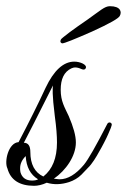

<svg xmlns="http://www.w3.org/2000/svg" viewBox="-31 -596 409 620"><path d="M143 -19C182 -46 214 -92 214 -136C214 -158 206 -186 191 -221C178 -249 165 -269 165 -306C165 -341 176 -364 199 -375C207 -379 217 -380 232 -373C239 -370 244 -371 246 -376C251 -387 228 -397 209 -397C174 -397 143 -369 116 -312C92 -260 63 -202 29 -137C-4 -135 -18 -74 -7 -52C3 -15 32 4 79 4C91 4 105 1 120 -6C143 1 167 0 192 -8C207 -13 221 -21 232 -32L253 -54C266 -66 281 -91 289 -106C298 -121 313 -150 318 -162C323 -175 333 -193 329 -197C326 -202 318 -202 315 -195C279 -125 254 -81 240 -64C214 -33 188 -17 161 -17C158 -17 152 -18 143 -19ZM109 -26C81 -39 67 -66 67 -105C67 -125 60 -135 46 -135C58 -157 89 -219 140 -320C139 -311 137 -293 146 -221C151 -185 153 -157 153 -136C153 -85 138 -49 109 -26ZM34 -53C34 -67 40 -80 52 -92C54 -57 67 -32 92 -17C87 -14 80 -13 72 -13C53 -13 40 -22 35 -40C34 -45 34 -49 34 -53ZM170 -456C177 -456 209 -469 266 -494C323 -520 353 -537 356 -545C363 -558 358 -576 324 -576C307 -576 293 -562 252 -533C231 -519 212 -505 194 -492C177 -479 167 -471 166 -469C165 -467 164 -465 164 -462C164 -458 169 -456 170 -456Z"/></svg>

Font: VL Great Vibes
Style: Regular
Weight: 400
Designer: Robert E. Leuschke
Foundry: Robert E. Leuschke
Version: Version 1.001